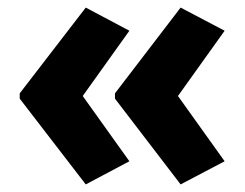

<svg xmlns="http://www.w3.org/2000/svg" viewBox="-20 -530 646 506"><path d="M32 -284 206 -510 321 -449 198 -277 321 -105 206 -44 32 -270ZM283 -284 456 -510 572 -449 449 -277 572 -105 456 -44 283 -270Z"/></svg>

Font: Noto Sans Hebrew SemiCondensed ExtraBold
Style: Regular
Weight: 800
Width: 4
Designer: Monotype Design Team
Foundry: Monotype Imaging Inc.
Version: Version 2.004; ttfautohint (v1.8.4.7-5d5b)